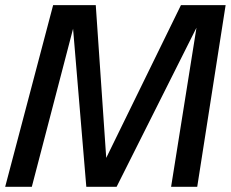

<svg xmlns="http://www.w3.org/2000/svg" viewBox="-21 -723 893 743"><path d="M-1 0 184.6 -703.1H349.6L392.6 -75.2H372.1L679.2 -703.1H852.1L742.2 0H641.1L740.7 -624.5H743.7L430.2 0H313L260.7 -624.5H265.1L102.1 0Z"/></svg>

Font: Schibsted Grotesk Medium
Style: Italic
Weight: 500
Italic angle: -12°
Designer: Bakken & Baeck AS, Henrik Kongsvoll
Foundry: Schibsted ASA
Version: Version 1.100;gftools[0.9.25]